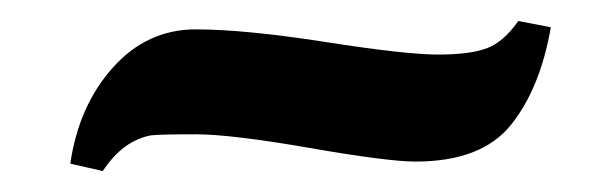

<svg xmlns="http://www.w3.org/2000/svg" viewBox="-20 -389 575 183"><path d="M376 -235C418 -235 448.3 -246.7 467 -270C485.7 -293.3 498.3 -324.3 505 -363L474 -369C464.7 -355.7 454.7 -347 444 -343C433.3 -339 417.8 -337 397.5 -337C377.2 -337 341.3 -341 290 -349C238.7 -357 197.5 -361 166.5 -361C135.5 -361 109.2 -348.8 87.5 -324.5C65.8 -300.2 52.3 -269.7 47 -233L78 -226C90.7 -245.3 106 -256.7 124 -260C130 -260.7 144.2 -261 166.5 -261C188.8 -261 225 -256.7 275 -248C325 -239.3 358.7 -235 376 -235Z"/></svg>

Font: Oleo Script
Style: Regular
Weight: 400
Designer: Soytutype
Foundry: Soytutype
Version: Version 1.002